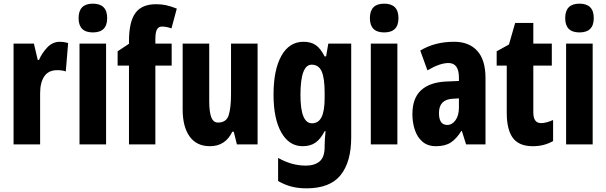

<svg xmlns="http://www.w3.org/2000/svg" viewBox="-20 -788 3310 1048"><path d="M307 -560Q317 -560 327.5 -558.5Q338 -557 352 -553L339 -398Q321 -405 292 -405Q245 -405 222 -371.5Q199 -338 199 -279V0H54V-550H165L186 -461H193Q208 -497 237.5 -528.5Q267 -560 307 -560Z M487 -768Q565 -768 565 -689Q565 -611 487 -611Q409 -611 409 -689Q409 -768 487 -768ZM559 -550V0H414V-550Z M917 -430H828V0H684V-430H622V-508L684 -549V-562Q684 -669 719 -717Q754 -765 832 -765Q862 -765 887 -759.5Q912 -754 945 -741L916 -633Q902 -638 889.5 -640.5Q877 -643 864 -643Q845 -643 836.5 -627Q828 -611 828 -573V-550H917Z M1386 -550V0H1273L1256 -69H1248Q1210 10 1126 10Q1053 10 1015 -43Q977 -96 977 -191V-550H1122V-237Q1122 -178 1133 -148.5Q1144 -119 1170 -119Q1216 -119 1228.5 -160Q1241 -201 1241 -274V-550Z M1637 -560Q1676 -560 1702.5 -542.5Q1729 -525 1752 -480H1760L1772 -550H1897V-38Q1897 96 1839 168Q1781 240 1653 240Q1607 240 1569.5 230Q1532 220 1498 200V74Q1540 97 1576.5 106.5Q1613 116 1649 116Q1697 116 1724.5 93Q1752 70 1752 14V6Q1752 -10 1753.5 -32.5Q1755 -55 1757 -72H1752Q1730 -29 1702 -9.5Q1674 10 1632 10Q1558 10 1515.5 -65Q1473 -140 1473 -271Q1473 -407 1516 -483.5Q1559 -560 1637 -560ZM1681 -435Q1620 -435 1620 -269Q1620 -115 1683 -115Q1718 -115 1735 -148.5Q1752 -182 1752 -254V-282Q1752 -363 1735.5 -399Q1719 -435 1681 -435Z M2077 -768Q2155 -768 2155 -689Q2155 -611 2077 -611Q1999 -611 1999 -689Q1999 -768 2077 -768ZM2149 -550V0H2004V-550Z M2459 -560Q2540 -560 2585 -510.5Q2630 -461 2630 -362V0H2524L2501 -73H2498Q2472 -31 2441 -10.5Q2410 10 2360 10Q2314 10 2285.5 -15Q2257 -40 2244 -80Q2231 -120 2231 -165Q2231 -252 2278.5 -295.5Q2326 -339 2415 -343L2485 -346V-364Q2485 -444 2428 -444Q2381 -444 2313 -404L2274 -512Q2353 -560 2459 -560ZM2451 -249Q2376 -245 2376 -171Q2376 -106 2421 -106Q2448 -106 2466.5 -132Q2485 -158 2485 -201V-251Z M2933 -116Q2961 -116 2999 -133V-18Q2974 -4 2947 3Q2920 10 2888 10Q2813 10 2779.5 -35Q2746 -80 2746 -172V-430H2691V-508L2758 -545L2792 -663H2891V-550H2992V-430H2891V-175Q2891 -116 2933 -116Z M3143 -768Q3221 -768 3221 -689Q3221 -611 3143 -611Q3065 -611 3065 -689Q3065 -768 3143 -768ZM3215 -550V0H3070V-550Z"/></svg>

Font: Noto Sans Arabic ExtCond ExtBd
Style: Regular
Weight: 800
Width: 2
Designer: Monotype Design Team, Nadine Chahine, Nizar Qandah and Khaled Hosny
Foundry: Monotype Imaging Inc.
Version: Version 2.012; ttfautohint (v1.8.4.7-5d5b)